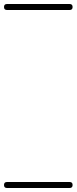

<svg xmlns="http://www.w3.org/2000/svg" viewBox="-35 -575 383 960"><path d="M0 -555Q78 -555 156.5 -555Q235 -555 313 -555Q328 -555 328 -540Q328 -525 313 -525Q235 -525 156.5 -525Q78 -525 0 -525Q-15 -525 -15 -540Q-15 -555 0 -555ZM0 335Q78 335 156.5 335Q235 335 313 335Q328 335 328 350Q328 365 313 365Q235 365 156.5 365Q78 365 0 365Q-15 365 -15 350Q-15 335 0 335Z"/></svg>

Font: FRB American Cursive Just Guidelines
Style: Italic
Weight: 400
Italic angle: -25°
Version: Version 2.0;Modular Font Editor K font №1